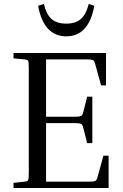

<svg xmlns="http://www.w3.org/2000/svg" viewBox="-20 -947 620 967"><path d="M501 -163H527V0H48V-26L103 -32Q119 -34 122 -40Q125 -46 125 -81V-599Q125 -634 122 -640Q119 -646 103 -648L48 -653V-680H514V-517H489L460 -622Q457 -634 453.5 -639.5Q450 -645 440 -646.5Q430 -648 406 -648H212V-359H346Q370 -359 380 -360.5Q390 -362 393.5 -367.5Q397 -373 400 -385L419 -460H445V-226H419L400 -301Q397 -313 393.5 -318.5Q390 -324 380 -325.5Q370 -327 346 -327H212V-32H418Q442 -32 452 -33.5Q462 -35 465.5 -40.5Q469 -46 472 -58ZM314 -828Q361 -828 387.5 -851.5Q414 -875 427 -927L455 -918Q427 -764 314 -764Q200 -764 172 -918L201 -927Q213 -875 239.5 -851.5Q266 -828 314 -828Z"/></svg>

Font: Inria Serif
Style: Regular
Weight: 400
Designer: Black Foundry Team
Foundry: Black Foundry
Version: Version 1.000; ttfautohint (v1.8.3)